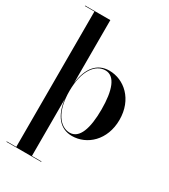

<svg xmlns="http://www.w3.org/2000/svg" viewBox="-237 -860 1073 1220"><g transform="rotate(30 299.5 -250.0)"><path d="M16 246.5V250H271V246.5H201V-171.5C214.5 -56.5 269 10 357 10C466 10 568.5 -80 568.5 -230C568.5 -380 466 -469 357 -469C269 -469 214.5 -403.5 201 -288.5V-750H16V-746.5H86V246.5ZM201 -230C201 -382.5 263.5 -458 334.5 -458C405.5 -458 436.5 -369 436.5 -230C436.5 -91 405.5 -1 334.5 -1C263.5 -1 201 -77.5 201 -230Z"/></g></svg>

Font: Bodoni* 48pt Medium
Style: Regular
Weight: 500
Version: Version 2.3